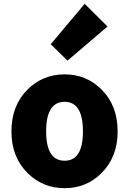

<svg xmlns="http://www.w3.org/2000/svg" viewBox="-20 -973 677 1007"><path d="M125 -65Q40 -149 40 -284Q40 -420 125 -504Q205 -583 319 -583Q433 -583 512 -504Q597 -420 597 -284Q597 -149 512 -65Q433 14 319 14Q205 14 125 -65ZM415 -284Q415 -439 319 -439Q222 -439 222 -284Q222 -130 319 -130Q415 -130 415 -284ZM246 -741 424 -953 544 -834 334 -655Z"/></svg>

Font: KaiGen Gothic KR Heavy
Style: Heavy
Weight: 900
Designer: Ryoko NISHIZUKA  (kana & ideographs); Paul D. Hunt (Latin, Greek & Cyrillic); Wenlong ZHANG  (bopomofo); Sandoll Communi
Foundry: Adobe Systems Incorporated
Version: Version 1.002 March 28, 2018